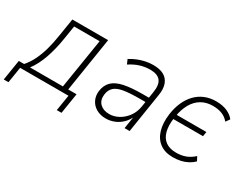

<svg xmlns="http://www.w3.org/2000/svg" viewBox="-105 -870 1717 1376"><g transform="rotate(30 753.0 -182.0)"><path d="M-26 131 1 -38H45Q76 -74 98 -118.5Q120 -163 135.5 -217.5Q151 -272 161 -338L185 -487H481L410 -38H479L452 131H413L434 0H34L13 131ZM94 -38H366L432 -450H221L203 -338Q189 -248 162 -170Q135 -92 94 -38Z M746 8Q700 8 666.5 -11.5Q633 -31 617 -64.5Q601 -98 606 -138Q613 -190 644.5 -220.5Q676 -251 736.5 -263.5Q797 -276 890 -276H950L944 -237H889Q805 -237 755 -228.5Q705 -220 681 -197.5Q657 -175 652 -136Q646 -87 674.5 -59.5Q703 -32 751 -32Q791 -32 828.5 -52.5Q866 -73 893 -110Q920 -147 928 -197L948 -326Q959 -392 934.5 -423.5Q910 -455 849 -455Q808 -455 768 -443Q728 -431 685 -403L669 -440Q696 -457 726.5 -469.5Q757 -482 789 -488.5Q821 -495 851 -495Q905 -495 939 -476.5Q973 -458 987 -420Q1001 -382 991 -324L940 0H898L916 -113H921Q905 -74 878 -47Q851 -20 816.5 -6Q782 8 746 8Z M1301 8Q1235 8 1192.5 -23.5Q1150 -55 1133 -112Q1116 -169 1126 -246Q1134 -303 1154 -348.5Q1174 -394 1205.5 -427Q1237 -460 1279 -477.5Q1321 -495 1371 -495Q1426 -495 1464 -478Q1502 -461 1523 -433L1500 -401Q1477 -429 1444.5 -442Q1412 -455 1368 -455Q1313 -455 1272.5 -430.5Q1232 -406 1207 -361.5Q1182 -317 1172 -256L1165 -269H1420L1414 -231H1159L1169 -239Q1160 -174 1172 -127.5Q1184 -81 1217.5 -56.5Q1251 -32 1305 -32Q1348 -32 1383 -45Q1418 -58 1449 -87L1467 -53Q1448 -34 1422.5 -20Q1397 -6 1366 1Q1335 8 1301 8Z"/></g></svg>

Font: Nunito Sans 10pt SemiCondensed ExtraLight
Style: Italic
Weight: 250
Width: 4
Italic angle: -9°
Designer: Vernon Adams
Foundry: Vernon Adams
Version: Version 3.101;gftools[0.9.27]